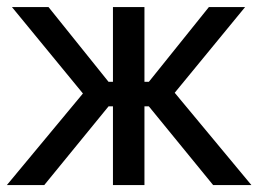

<svg xmlns="http://www.w3.org/2000/svg" viewBox="-32 -534 746 554"><path d="M384.8 0H293.9V-513.7H384.8ZM583 0 397.5 -227.1 453.6 -288.6 693.4 0ZM339.4 -297.9H397.5L570.8 -513.7H675.3L439.9 -227.1H339.4ZM95.7 0H-12.2L227.5 -288.6L281.2 -227.1ZM339.4 -297.9V-227.1H237.8L2.4 -513.7H107.9L281.2 -297.9Z"/></svg>

Font: RobotoFlex
Style: Regular
Weight: 400
Designer: Berlow after Robertson
Foundry: Google
Version: Version 2.136